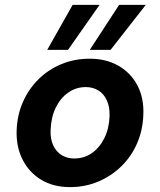

<svg xmlns="http://www.w3.org/2000/svg" viewBox="-20 -753 654 785"><path d="M266 12Q198 12 148.5 -18Q99 -48 72.5 -100Q46 -152 48 -219Q50 -282 73.5 -335.5Q97 -389 137.5 -429Q178 -469 231.5 -491Q285 -513 347 -513Q414 -513 464.5 -484Q515 -455 542 -403.5Q569 -352 566 -284Q564 -221 540.5 -167Q517 -113 476 -73Q435 -33 381.5 -10.5Q328 12 266 12ZM283 -105Q324 -105 355.5 -127Q387 -149 406.5 -188Q426 -227 428 -278Q429 -316 417 -342.5Q405 -369 382.5 -383Q360 -397 331 -397Q291 -397 259 -374.5Q227 -352 208 -313Q189 -274 187 -223Q185 -186 197.5 -159Q210 -132 232.5 -118.5Q255 -105 283 -105ZM347 -549 467 -733H576L432 -549ZM173 -549 277 -733H387L258 -549Z"/></svg>

Font: DM Sans 17pt
Style: Bold Italic
Weight: 700
Italic angle: -10°
Version: Version 4.004;gftools[0.9.30]